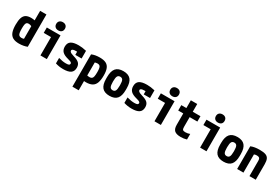

<svg xmlns="http://www.w3.org/2000/svg" viewBox="99 -2097 5303 3645"><g transform="rotate(30 2750.0 -275.0)"><path d="M267 10Q183 10 132 -18Q81 -46 57.5 -107.5Q34 -169 34 -270Q34 -365 53 -422Q72 -479 114 -504.5Q156 -530 226 -530Q266 -530 304 -522Q342 -514 376 -496L337 -380Q303 -397 281.5 -403.5Q260 -410 240 -410Q214 -410 199 -397Q184 -384 178 -353Q172 -322 172 -267Q172 -205 179 -170.5Q186 -136 204 -122Q222 -108 254 -108Q304 -108 336 -135L306 -72V-730H444V-22Q411 -8 365 1Q319 10 267 10Z M734 0V-402H574V-520H874V0ZM790 -580Q746 -580 720 -604Q694 -628 694 -670Q694 -712 720 -736Q746 -760 789 -760Q833 -760 858.5 -736Q884 -712 884 -670Q884 -628 858.5 -604Q833 -580 790 -580Z M1234 10Q1188 10 1147 3.5Q1106 -3 1065 -16V-136Q1110 -123 1150 -116.5Q1190 -110 1228 -110Q1273 -110 1291.5 -119.5Q1310 -129 1310 -151Q1310 -162 1301.5 -171Q1293 -180 1274 -188Q1255 -196 1225 -203Q1132 -226 1091 -266.5Q1050 -307 1050 -377Q1050 -457 1102.5 -493.5Q1155 -530 1269 -530Q1310 -530 1349 -525Q1388 -520 1440 -508V-340H1302V-480L1361 -405Q1330 -408 1312 -409Q1294 -410 1280 -410Q1233 -410 1211.5 -400.5Q1190 -391 1190 -370Q1190 -357 1200 -345.5Q1210 -334 1231.5 -324Q1253 -314 1288 -304Q1377 -279 1413.5 -242.5Q1450 -206 1450 -142Q1450 -63 1398 -26.5Q1346 10 1234 10Z M1556 -498Q1629 -530 1732 -530Q1818 -530 1869 -504.5Q1920 -479 1943 -422Q1966 -365 1966 -270Q1966 -169 1943 -107.5Q1920 -46 1868.5 -18Q1817 10 1733 10Q1705 10 1677.5 7Q1650 4 1625 -1L1659 -124Q1688 -115 1708 -111.5Q1728 -108 1744 -108Q1777 -108 1795.5 -122Q1814 -136 1821 -170.5Q1828 -205 1828 -267Q1828 -322 1821 -353Q1814 -384 1797 -397Q1780 -410 1750 -410Q1733 -410 1713 -405.5Q1693 -401 1663 -390L1694 -462V210H1556Z M2250 10Q2139 10 2087 -50.5Q2035 -111 2035 -240V-280Q2035 -409 2087 -469.5Q2139 -530 2250 -530Q2361 -530 2413 -469.5Q2465 -409 2465 -280V-240Q2465 -111 2413 -50.5Q2361 10 2250 10ZM2250 -112Q2291 -112 2308 -143Q2325 -174 2325 -250V-270Q2325 -346 2308 -377Q2291 -408 2250 -408Q2209 -408 2192 -377Q2175 -346 2175 -270V-250Q2175 -174 2192 -143Q2209 -112 2250 -112Z M2734 10Q2688 10 2647 3.5Q2606 -3 2565 -16V-136Q2610 -123 2650 -116.5Q2690 -110 2728 -110Q2773 -110 2791.5 -119.5Q2810 -129 2810 -151Q2810 -162 2801.5 -171Q2793 -180 2774 -188Q2755 -196 2725 -203Q2632 -226 2591 -266.5Q2550 -307 2550 -377Q2550 -457 2602.5 -493.5Q2655 -530 2769 -530Q2810 -530 2849 -525Q2888 -520 2940 -508V-340H2802V-480L2861 -405Q2830 -408 2812 -409Q2794 -410 2780 -410Q2733 -410 2711.5 -400.5Q2690 -391 2690 -370Q2690 -357 2700 -345.5Q2710 -334 2731.5 -324Q2753 -314 2788 -304Q2877 -279 2913.5 -242.5Q2950 -206 2950 -142Q2950 -63 2898 -26.5Q2846 10 2734 10Z M3234 0V-402H3074V-520H3374V0ZM3290 -580Q3246 -580 3220 -604Q3194 -628 3194 -670Q3194 -712 3220 -736Q3246 -760 3289 -760Q3333 -760 3358.5 -736Q3384 -712 3384 -670Q3384 -628 3358.5 -604Q3333 -580 3290 -580Z M3811 10Q3716 10 3674.5 -27.5Q3633 -65 3633 -153V-402H3522V-520H3633V-690H3773V-520H3942V-402H3773V-187Q3773 -143 3787.5 -127.5Q3802 -112 3843 -112Q3870 -112 3895.5 -117Q3921 -122 3942 -131V-9Q3910 1 3878 5.5Q3846 10 3811 10Z M4234 0V-402H4074V-520H4374V0ZM4290 -580Q4246 -580 4220 -604Q4194 -628 4194 -670Q4194 -712 4220 -736Q4246 -760 4289 -760Q4333 -760 4358.5 -736Q4384 -712 4384 -670Q4384 -628 4358.5 -604Q4333 -580 4290 -580Z M4750 10Q4639 10 4587 -50.5Q4535 -111 4535 -240V-280Q4535 -409 4587 -469.5Q4639 -530 4750 -530Q4861 -530 4913 -469.5Q4965 -409 4965 -280V-240Q4965 -111 4913 -50.5Q4861 10 4750 10ZM4750 -112Q4791 -112 4808 -143Q4825 -174 4825 -250V-270Q4825 -346 4808 -377Q4791 -408 4750 -408Q4709 -408 4692 -377Q4675 -346 4675 -270V-250Q4675 -174 4692 -143Q4709 -112 4750 -112Z M5046 -498Q5087 -515 5134 -522.5Q5181 -530 5240 -530Q5322 -530 5368.5 -513Q5415 -496 5434.5 -454.5Q5454 -413 5454 -340V0H5316V-332Q5316 -362 5309 -379Q5302 -396 5285.5 -403Q5269 -410 5240 -410Q5224 -410 5211 -407.5Q5198 -405 5181 -398Q5164 -391 5136 -376L5184 -462V0H5046Z"/></g></svg>

Font: M PLUS 1 Code
Style: Bold
Weight: 700
Designer: Coji Morishita
Foundry: UNDERFOREST DESIGN
Version: Version 1.002